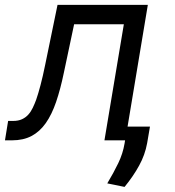

<svg xmlns="http://www.w3.org/2000/svg" viewBox="-37 -565 705 773"><path d="M-4.3 -78.1H15.6Q36.6 -78.1 51.3 -84.9Q66.1 -91.6 76.7 -103.3Q87.4 -115.1 94.8 -130.7Q102.3 -146.3 108.7 -163.7Q117.2 -188.2 126.2 -222.5Q135.3 -256.7 144.9 -304L194.6 -545.5H558.2L476.6 -55.4H566.8L555.4 11.4Q546.9 58.6 522.9 102.1Q498.9 145.6 464.5 187.5L394.9 173.3Q420.5 130.7 439.1 92Q457.7 53.3 464.5 12.8L466.6 0H383.5L461.6 -467.3H261.4L220.2 -272.7Q206.3 -205.6 188.9 -154.7Q171.5 -103.7 147.2 -69.2Q122.9 -34.8 89.8 -17.4Q56.8 0 11.4 0H-17Z"/></svg>

Font: Inter P
Style: Italic
Weight: 400
Italic angle: -9.40001°
Designer: Rasmus Andersson
Foundry: rsms
Version: Version 3.018;git-588b23468